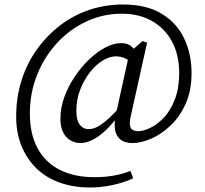

<svg xmlns="http://www.w3.org/2000/svg" viewBox="-20 -680 915 855"><path d="M338 -43Q315 -43 294.5 -54.5Q274 -66 261.5 -90Q249 -114 249 -151Q249 -199 266 -246.5Q283 -294 312 -337.5Q341 -381 376.5 -415Q412 -449 449 -468.5Q486 -488 520 -488Q552 -488 571.5 -467.5Q591 -447 607 -417L580 -393Q564 -406 542.5 -417.5Q521 -429 495 -429Q469 -429 438.5 -411Q408 -393 381.5 -359.5Q355 -326 337.5 -282Q320 -238 320 -186Q320 -145 335 -125Q350 -105 375 -105Q395 -105 416 -116.5Q437 -128 465 -153.5Q493 -179 531 -223L546 -194H528Q500 -151 467.5 -116.5Q435 -82 402 -62.5Q369 -43 338 -43ZM571 -43Q535 -43 515.5 -59.5Q496 -76 492 -104.5Q488 -133 496 -171L557 -447L615 -497L635 -490L563 -166Q557 -140 558.5 -124.5Q560 -109 569.5 -102.5Q579 -96 597 -96Q619 -96 650 -111Q681 -126 710 -156.5Q739 -187 758.5 -237Q778 -287 778 -355Q778 -434 747 -493Q716 -552 658.5 -585.5Q601 -619 522 -619Q439 -619 365 -584.5Q291 -550 234.5 -489Q178 -428 145.5 -347.5Q113 -267 113 -174Q113 -83 147.5 -19.5Q182 44 246.5 76.5Q311 109 402 109Q449 109 489 101.5Q529 94 561 81L573 114Q530 134 479 144.5Q428 155 381 155Q308 155 247 133.5Q186 112 143 70.5Q100 29 76 -29.5Q52 -88 52 -161Q52 -248 76.5 -324Q101 -400 145.5 -461.5Q190 -523 249 -568Q308 -613 379 -636.5Q450 -660 527 -660Q633 -660 700.5 -618.5Q768 -577 800.5 -508Q833 -439 833 -354Q833 -276 806.5 -217.5Q780 -159 738.5 -120Q697 -81 652 -62Q607 -43 571 -43Z"/></svg>

Font: Source Serif 4 18pt
Style: Italic
Weight: 400
Italic angle: -12°
Designer: Frank Grießhammer
Foundry: Adobe Systems Incorporated
Version: Version 4.004;hotconv 1.0.116;makeotfexe 2.5.65601